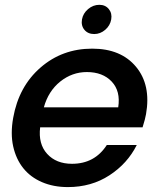

<svg xmlns="http://www.w3.org/2000/svg" viewBox="-20 -760 657 789"><path d="M336.9 -463.9Q276.4 -463.9 227.5 -424.8Q178.7 -385.7 160.2 -318.8H465.8Q476.1 -385.3 439.2 -424.6Q402.3 -463.9 336.9 -463.9ZM542 -164.1Q503.9 -87.9 429.7 -39.6Q355.5 8.8 258.8 8.8Q199.7 8.8 152.6 -11.5Q105.5 -31.7 75.7 -68.8Q45.9 -106 34.2 -158.4Q22.5 -210.9 34.2 -275.9Q57.1 -404.8 146.5 -482.4Q235.8 -560.1 358.9 -560.1Q477.1 -560.1 539.1 -485.4Q601.1 -410.6 580.1 -291Q577.1 -272.5 565.9 -236.8H145Q136.7 -168.5 173.8 -127.7Q210.9 -86.9 275.9 -86.9Q369.1 -86.9 418.9 -164.1ZM367.2 -620.1Q341.3 -620.1 326.9 -637.5Q312.5 -654.8 316.9 -680.2Q321.3 -705.1 342 -722.7Q362.8 -740.2 388.2 -740.2Q413.1 -740.2 427.2 -722.7Q441.4 -705.1 437 -680.2Q432.6 -654.8 412.4 -637.5Q392.1 -620.1 367.2 -620.1Z"/></svg>

Font: SVN-Poppins Medium
Style: Italic
Weight: 500
Italic angle: -10°
Designer: Ninad Kale (Devanagari), Jonny Pinhorn (Latin)
Foundry: Indian Type Foundry
Version: Version 3.002 2017